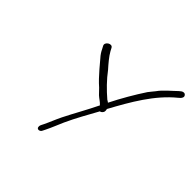

<svg xmlns="http://www.w3.org/2000/svg" viewBox="-158 -810 911 911"><g transform="rotate(45 297.5 -354.5)"><path d="M153 -547 161 -532C166 -521 174 -508 186 -495L219 -456C241 -431 258 -412 280 -393L305 -367C317 -356 332 -348 341 -337C342 -337 342 -337 342 -336C315 -280 282 -223 255 -169C241 -141 229 -109 217 -85L210 -71C208 -66 207 -62 208 -57C210 -43 230 -46 235 -60L242 -74C254 -98 267 -131 279 -158C303 -211 334 -265 362 -316C369 -316 377 -324 379 -332C380 -337 379 -342 378 -346V-348C434 -451 493 -554 579 -624C585 -629 593 -635 595 -644C597 -653 590 -661 581 -661C572 -661 565 -654 559 -649C536 -626 502 -600 482 -571C475 -562 466 -552 457 -540C424 -490 389 -430 360 -372C357 -375 353 -377 348 -380C313 -410 279 -444 250 -483C232 -503 208 -531 196 -553L188 -568C178 -588 143 -566 153 -547Z"/></g></svg>

Font: Stray Cat
Style: CnObl
Weight: 400
Version: Version 1.0